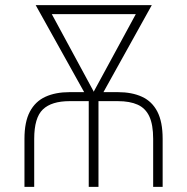

<svg xmlns="http://www.w3.org/2000/svg" viewBox="-20 -731 733 751"><path d="M113.8 0H75.7V-188Q75.7 -254.4 96.9 -294.4Q118.2 -334.5 157.7 -352.5Q197.3 -370.6 252.4 -370.6H440.9Q496.1 -370.6 535.4 -352.5Q574.7 -334.5 595.5 -294.4Q616.2 -254.4 616.2 -188V0H579.1V-188Q579.1 -243.2 564.2 -275.4Q549.3 -307.6 518.6 -321.5Q487.8 -335.4 440.9 -335.4H252.4Q181.6 -335.4 147.7 -303Q113.8 -270.5 113.8 -188ZM535.6 -710.9V-675.8H157.7V-710.9ZM347.7 -374.5 530.3 -710.9H573.7L364.3 -334H335.9ZM163.6 -710.9 346.2 -373.5 357.9 -334H329.6L119.6 -710.9ZM365.2 -359.4V0H327.1V-359.4Z"/></svg>

Font: Roboto Condensed ExtraLight
Style: Regular
Weight: 250
Designer: Christian Robertson
Foundry: Google
Version: Version 3.008; 2023